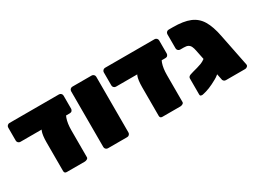

<svg xmlns="http://www.w3.org/2000/svg" viewBox="-44 -1057 2040 1541"><g transform="rotate(-30 976.0 -286.5)"><path d="M252 0Q230 0 230 -22V-286Q230 -354 243.5 -388.5Q257 -423 294 -423H507Q482 -423 466.5 -379Q451 -335 451 -272V-22Q451 -12 440 -6Q429 0 419 0ZM50 -396Q39 -396 31 -404Q23 -412 23 -423V-544Q23 -555 31 -563Q39 -571 50 -571H509Q520 -571 528 -563Q536 -555 536 -544V-423Q536 -413 529 -404.5Q522 -396 509 -396Z M633 0Q622 0 614 -8Q606 -16 606 -27V-544Q606 -555 614 -563Q622 -571 633 -571H812Q823 -571 831 -563Q839 -555 839 -544V-27Q839 -16 831 -8Q823 0 812 0Z M1138 0Q1116 0 1116 -22V-286Q1116 -354 1129.5 -388.5Q1143 -423 1180 -423H1393Q1368 -423 1352.5 -379Q1337 -335 1337 -272V-22Q1337 -12 1326 -6Q1315 0 1305 0ZM936 -396Q925 -396 917 -404Q909 -412 909 -423V-544Q909 -555 917 -563Q925 -571 936 -571H1395Q1406 -571 1414 -563Q1422 -555 1422 -544V-423Q1422 -413 1415 -404.5Q1408 -396 1395 -396Z M1726 0Q1715 0 1707 -8Q1699 -16 1699 -27L1639 -321Q1634 -349 1626 -365Q1618 -381 1604 -388.5Q1590 -396 1565 -396H1531Q1520 -396 1512 -404Q1504 -412 1504 -423V-554Q1504 -565 1512 -573Q1520 -581 1531 -581H1570Q1668 -581 1727.5 -556.5Q1787 -532 1820.5 -476Q1854 -420 1872 -327L1932 -27Q1934 -16 1925 -8Q1916 0 1905 0ZM1650 -49Q1609 -26 1575.5 -12.5Q1542 1 1507 8Q1497 9 1490 6Q1483 3 1483 -7V-156Q1483 -173 1504 -181Q1511 -184 1531.5 -189.5Q1552 -195 1575.5 -201.5Q1599 -208 1614 -214Q1635 -222 1652.5 -235Q1670 -248 1684.5 -266.5Q1699 -285 1711 -310L1769 -300Q1762 -227 1748.5 -178.5Q1735 -130 1711 -99.5Q1687 -69 1650 -49Z"/></g></svg>

Font: Rubik Black
Style: Regular
Weight: 900
Designer: Hubert and Fischer
Foundry: Hubert and Fischer
Version: Version 2.300;gftools[0.9.30]